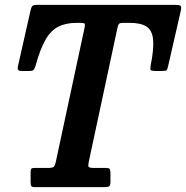

<svg xmlns="http://www.w3.org/2000/svg" viewBox="-20 -770 766 790"><path d="M106 -20.5V-62Q106 -72 108.8 -75.5Q111.5 -79 121 -79H178Q196 -79 201 -83.5Q206 -88 209.5 -103.5L328.5 -658.5Q330.5 -668.5 328.2 -672.2Q326 -676 313 -676H296.5Q250.5 -676 219.5 -660Q188.5 -644 166.8 -605.8Q145 -567.5 126.5 -500Q123 -489 119.2 -483.5Q115.5 -478 101 -478H71Q56 -478 54 -483.5Q52 -489 54.5 -500.5L106 -728.5Q109 -741 113.5 -745.5Q118 -750 134 -750H700Q719.5 -750 723.5 -745.5Q727.5 -741 723.5 -724L671.5 -497Q669 -485 665.8 -481.5Q662.5 -478 647.5 -478H620.5Q602.5 -478 599.8 -482.2Q597 -486.5 600 -501Q613.5 -568.5 610 -606.8Q606.5 -645 583 -660.5Q559.5 -676 513 -676H487Q474 -676 470 -672Q466 -668 463.5 -656.5L345.5 -105.5Q342 -90 344.2 -84.5Q346.5 -79 365.5 -79H414.5Q428 -79 431.2 -74.8Q434.5 -70.5 434.5 -56.5V-23.5Q434.5 -7.5 429.5 -3.8Q424.5 0 409 0H124Q112 0 109 -4Q106 -8 106 -20.5Z"/></svg>

Font: Besley* Narrow Semi
Style: Italic
Weight: 600
Width: 4
Italic angle: -13°
Designer: Owen Earl
Foundry: indestructible type*
Version: Version 3.000; ttfautohint (v1.8.3)